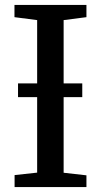

<svg xmlns="http://www.w3.org/2000/svg" viewBox="-20 -763 412 783"><path d="M131.5 -59V-681L39 -693V-743H332.5V-693L239.5 -681V-58.5L332.5 -48V0H39.5V-49ZM315.5 -423V-367H53.5V-423Z"/></svg>

Font: Merriweather 20pt
Style: Regular
Weight: 400
Version: Version 2.100